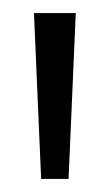

<svg xmlns="http://www.w3.org/2000/svg" viewBox="-20 -762 166 294"><path d="M43 -488 32 -742H96L85 -488Z"/></svg>

Font: Ojuju SemiBold
Style: Regular
Weight: 600
Designer: Chisaokwu Joboson, Mirko Velimirovic
Foundry: Udi Foundry
Version: Version 1.000